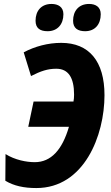

<svg xmlns="http://www.w3.org/2000/svg" viewBox="-20 -942 564 972"><path d="M221 -784C271 -784 301 -819 301 -870C301 -907 274 -922 241 -922C189 -922 160 -887 160 -837C160 -799 183 -784 221 -784ZM411 -784C461 -784 490 -819 490 -870C490 -907 464 -922 431 -922C379 -922 350 -887 350 -837C350 -799 374 -784 411 -784ZM164 10C406 10 509 -256 509 -460C509 -632 431 -725 290 -725C223 -725 156 -707 100 -677L137 -557C186 -582 221 -594 265 -594C326 -594 355 -549 355 -463C355 -451 354 -437 352 -428H150L123 -300H329C295 -183 238 -121 156 -121C114 -121 56 -132 8 -162L7 -27C50 -1 101 10 164 10Z"/></svg>

Font: Noto Sans Display SemiCondensed Extra
Style: Italic
Weight: 800
Width: 4
Italic angle: -12°
Designer: Monotype Design Team
Foundry: Monotype Imaging Inc.
Version: Version 1.900